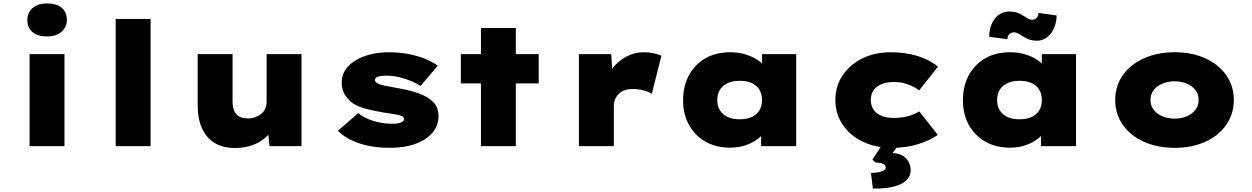

<svg xmlns="http://www.w3.org/2000/svg" viewBox="-20 -850 7283 1117"><path d="M152 0V-535H355V0ZM254 -638Q200 -638 169.5 -663Q139 -688 139 -734Q139 -776 169.5 -803Q200 -830 254 -830Q308 -830 338.5 -805Q369 -780 369 -734Q369 -692 338 -665Q307 -638 254 -638Z M653 0V-740H856V0Z M1347 11Q1278 11 1230 -17.5Q1182 -46 1156 -102Q1130 -158 1130 -239V-535H1333V-261Q1333 -227 1342.5 -205Q1352 -183 1372 -172Q1392 -161 1424 -161Q1445 -161 1464.5 -168Q1484 -175 1499 -187Q1514 -199 1522.5 -217Q1531 -235 1531 -256V-535H1734V0H1548L1536 -108L1574 -120Q1562 -86 1531 -55.5Q1500 -25 1452.5 -7Q1405 11 1347 11Z M2249 10Q2147 10 2069 -16.5Q1991 -43 1946 -89L2064 -192Q2097 -164 2150.5 -147Q2204 -130 2264 -130Q2278 -130 2290.5 -131.5Q2303 -133 2312 -137Q2321 -141 2326 -146Q2331 -151 2331 -158Q2331 -170 2313 -177Q2298 -182 2268.5 -186.5Q2239 -191 2208 -196Q2150 -206 2107 -217.5Q2064 -229 2033 -249Q2003 -271 1985.5 -300.5Q1968 -330 1968 -371Q1968 -413 1990.5 -445.5Q2013 -478 2051.5 -500.5Q2090 -523 2139 -534.5Q2188 -546 2241 -546Q2296 -546 2346.5 -537.5Q2397 -529 2443.5 -511.5Q2490 -494 2527 -468L2427 -350Q2405 -364 2373 -378Q2341 -392 2303 -401Q2265 -410 2225 -410Q2210 -410 2199 -408.5Q2188 -407 2179 -404Q2170 -401 2165.5 -396Q2161 -391 2161 -385Q2161 -380 2165 -374.5Q2169 -369 2177 -365Q2190 -357 2219 -351.5Q2248 -346 2290 -338Q2368 -325 2417 -306.5Q2466 -288 2492 -264Q2514 -246 2522.5 -223Q2531 -200 2531 -173Q2531 -120 2496.5 -78.5Q2462 -37 2398 -13.5Q2334 10 2249 10Z M2778 0V-687H2981V0ZM2661 -365V-535H3114V-365Z M3348 0V-535H3536L3548 -342L3492 -351Q3506 -406 3540.5 -450Q3575 -494 3622.5 -520Q3670 -546 3724 -546Q3753 -546 3780 -540.5Q3807 -535 3828 -526L3772 -304Q3756 -316 3724.5 -324Q3693 -332 3660 -332Q3632 -332 3611.5 -324Q3591 -316 3577.5 -301.5Q3564 -287 3557.5 -269.5Q3551 -252 3551 -231V0Z M4227 9Q4145 9 4083.5 -26.5Q4022 -62 3988 -124Q3954 -186 3954 -267Q3954 -349 3988 -412Q4022 -475 4083 -510.5Q4144 -546 4228 -546Q4274 -546 4312 -535Q4350 -524 4379.5 -506Q4409 -488 4429.5 -465.5Q4450 -443 4458 -422L4413 -417V-535H4612V0H4408V-142L4451 -130Q4445 -103 4425.5 -78Q4406 -53 4377 -33.5Q4348 -14 4310 -2.5Q4272 9 4227 9ZM4283 -156Q4325 -156 4354 -169.5Q4383 -183 4398 -208Q4413 -233 4413 -267Q4413 -303 4398 -328Q4383 -353 4354 -366.5Q4325 -380 4283 -380Q4242 -380 4213 -366.5Q4184 -353 4168.5 -328Q4153 -303 4153 -267Q4153 -233 4168.5 -208Q4184 -183 4213 -169.5Q4242 -156 4283 -156Z M5171 10Q5074 10 4999 -26Q4924 -62 4882 -125Q4840 -188 4840 -268Q4840 -349 4882 -411.5Q4924 -474 4996.5 -510Q5069 -546 5161 -546Q5245 -546 5315.5 -525Q5386 -504 5437 -462L5327 -324Q5310 -338 5286.5 -349Q5263 -360 5237.5 -366.5Q5212 -373 5180 -373Q5138 -373 5107.5 -360Q5077 -347 5061.5 -324Q5046 -301 5046 -269Q5046 -238 5061 -214Q5076 -190 5106 -177Q5136 -164 5179 -164Q5216 -164 5243.5 -169.5Q5271 -175 5292 -184Q5313 -193 5328 -202L5436 -65Q5386 -31 5318.5 -10.5Q5251 10 5171 10ZM5058 247 5047 156Q5065 156 5085 153Q5105 150 5119 143Q5133 136 5133 125Q5133 115 5125.5 108.5Q5118 102 5105.5 99Q5093 96 5076 96L5055 80L5122 -24H5221L5173 40Q5227 44 5252.5 72.5Q5278 101 5278 139Q5278 173 5257.5 194.5Q5237 216 5203.5 228Q5170 240 5132 244Q5094 248 5058 247Z M5855 9Q5773 9 5711.5 -26.5Q5650 -62 5616 -124Q5582 -186 5582 -267Q5582 -349 5616 -412Q5650 -475 5711 -510.5Q5772 -546 5856 -546Q5902 -546 5940 -535Q5978 -524 6007.5 -506Q6037 -488 6057.5 -465.5Q6078 -443 6086 -422L6041 -417V-535H6240V0H6036V-142L6079 -130Q6073 -103 6053.5 -78Q6034 -53 6005 -33.5Q5976 -14 5938 -2.5Q5900 9 5855 9ZM5911 -156Q5953 -156 5982 -169.5Q6011 -183 6026 -208Q6041 -233 6041 -267Q6041 -303 6026 -328Q6011 -353 5982 -366.5Q5953 -380 5911 -380Q5870 -380 5841 -366.5Q5812 -353 5796.5 -328Q5781 -303 5781 -267Q5781 -233 5796.5 -208Q5812 -183 5841 -169.5Q5870 -156 5911 -156ZM6012 -613Q5997 -613 5976.5 -617.5Q5956 -622 5927 -641Q5910 -653 5898.5 -657.5Q5887 -662 5880 -662Q5865 -662 5853.5 -652.5Q5842 -643 5840 -622L5735 -636Q5735 -698 5767 -740.5Q5799 -783 5854 -783Q5869 -783 5888.5 -779Q5908 -775 5936 -757Q5945 -751 5958.5 -743Q5972 -735 5985 -735Q5999 -735 6010 -745Q6021 -755 6022 -775L6127 -760Q6127 -722 6112.5 -688Q6098 -654 6072 -633.5Q6046 -613 6012 -613Z M6813 10Q6713 10 6634.5 -25.5Q6556 -61 6512 -124Q6468 -187 6468 -268Q6468 -350 6512 -412.5Q6556 -475 6634.5 -510.5Q6713 -546 6813 -546Q6916 -546 6993 -510.5Q7070 -475 7114 -412.5Q7158 -350 7158 -268Q7158 -187 7114 -124Q7070 -61 6993 -25.5Q6916 10 6813 10ZM6814 -160Q6853 -160 6884.5 -173.5Q6916 -187 6935 -211.5Q6954 -236 6953 -268Q6954 -301 6935 -325.5Q6916 -350 6884.5 -363.5Q6853 -377 6814 -377Q6775 -377 6742.5 -363.5Q6710 -350 6691.5 -325.5Q6673 -301 6673 -268Q6673 -236 6691.5 -211.5Q6710 -187 6742.5 -173.5Q6775 -160 6814 -160Z"/></svg>

Font: Lexend Giga Black
Style: Regular
Weight: 900
Designer: Bonnie Shaver-Troup, Thomas Jockin
Foundry: Lexend
Version: Version 1.007